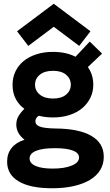

<svg xmlns="http://www.w3.org/2000/svg" viewBox="-20 -791 586 1025"><path d="M47 -339Q47 -377 62.5 -409.5Q78 -442 106 -465Q134 -488 174 -501Q214 -514 263 -514Q333 -514 383 -488L459 -569L525 -505L449 -433Q478 -392 478 -339Q478 -301 462.5 -269Q447 -237 419 -213.5Q391 -190 351 -177Q311 -164 263 -164Q223 -164 187 -173Q169 -162 169 -143Q169 -124 193 -115Q217 -106 277 -105Q402 -104 468 -65.5Q534 -27 534 46Q534 85 515 116.5Q496 148 460 169.5Q424 191 373 202.5Q322 214 258 214Q142 214 80 177.5Q18 141 18 72Q18 29 42 -1Q66 -31 111 -45Q67 -79 67 -126Q67 -150 78 -169.5Q89 -189 110 -210Q81 -231 64 -263Q47 -295 47 -339ZM138 55Q138 81 170.5 95Q203 109 261 109Q324 109 363 93Q402 77 402 50Q402 25 368.5 12.5Q335 0 273 0Q208 0 173 14Q138 28 138 55ZM167 -339Q167 -307 192.5 -286Q218 -265 263 -265Q308 -265 333 -286Q358 -307 358 -339Q358 -371 333 -392Q308 -413 263 -413Q218 -413 192.5 -392Q167 -371 167 -339ZM71 -624 267 -771 463 -624 403 -546 267 -648 131 -546Z"/></svg>

Font: NT Somic Bold
Style: Regular
Weight: 700
Designer: Ravid Balaliev — lead type designer, mastering
Michael Voronin — secret advisor, marketing
Ivan Kovalenko — best boy
Foundry: NT Type
Version: Version 0.7